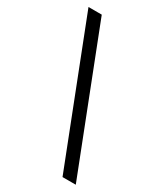

<svg xmlns="http://www.w3.org/2000/svg" viewBox="-197 -748 810 947"><g transform="rotate(30 208.0 -275.0)"><path d="M324.5 120H400L91.5 -670.5H16Z"/></g></svg>

Font: Anek Malayalam Medium
Style: Regular
Weight: 400
Version: Version 1.003